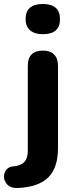

<svg xmlns="http://www.w3.org/2000/svg" viewBox="-76 -752 369 960"><path d="M138 -581Q97 -581 74.5 -600.5Q52 -620 52 -656Q52 -732 138 -732Q224 -732 224 -656Q224 -581 138 -581ZM14 188Q-27 190 -45 164Q-63 138 -52 110.5Q-41 83 -11 80Q27 77 45 58.5Q63 40 63 2V-423Q63 -499 139 -499Q175 -499 194.5 -479.5Q214 -460 214 -423V-12Q214 87 165.5 135Q117 183 14 188Z"/></svg>

Font: Nunito ExtraBold
Style: Regular
Weight: 800
Designer: Vernon Adams
Foundry: Vernon Adams
Version: Version 3.602